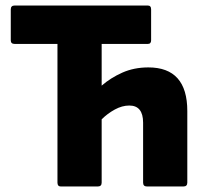

<svg xmlns="http://www.w3.org/2000/svg" viewBox="-20 -675 745 695"><path d="M200 0Q188 0 188 -14V-516H33Q19 -516 19 -529V-641Q19 -655 33 -655H515Q527 -655 527 -641V-529Q527 -516 515 -516H348V-365Q380 -393 422.5 -412Q465 -431 517 -431Q658 -431 658 -273V-14Q658 0 644 0H512Q498 0 498 -14V-231Q498 -293 448 -293Q422 -293 395.5 -278.5Q369 -264 348 -243V-14Q348 0 334 0Z"/></svg>

Font: Sofia Sans Semi Condensed Black
Style: Regular
Weight: 900
Designer: Botio Nikoltchev, Ani Petrova
Foundry: lettersoup
Version: Version 4.100; ttfautohint (v1.8.4.7-5d5b)